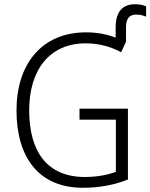

<svg xmlns="http://www.w3.org/2000/svg" viewBox="-20 -878 711 908"><path d="M619 -858C560 -858 527 -823 527 -749V-700C483 -717 437 -725 387 -725C176 -725 58 -573 58 -356C58 -133 164 10 372 10C449 10 520 -3 585 -29V-364H356V-312H528V-65C488 -51 440 -41 381 -41C205 -41 118 -159 118 -356C118 -547 214 -673 385 -673C443 -673 499 -660 553 -631L576 -681V-749C576 -793 594 -809 624 -809C645 -809 663 -803 671 -799V-848C660 -853 642 -858 619 -858Z"/></svg>

Font: Noto Sans SemiCondensed Light
Style: Regular
Weight: 300
Width: 4
Designer: Monotype Design Team
Foundry: Monotype Imaging Inc.
Version: Version 2.013